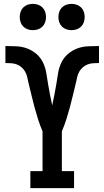

<svg xmlns="http://www.w3.org/2000/svg" viewBox="-20 -973 540 993"><path d="M137 0V-88H200V-294Q187 -324 177 -355.5Q167 -387 158.5 -418.5Q150 -450 142.5 -482Q135 -514 127 -546Q124 -561 120.5 -575.5Q117 -590 110 -602.5Q103 -615 91.5 -625Q80 -635 66.5 -640Q53 -645 38 -646Q23 -647 8 -647V-735H10Q38 -735 66.5 -733.5Q95 -732 121.5 -722Q148 -712 169.5 -693Q191 -674 203 -648.5Q215 -623 219.5 -595Q224 -567 228.5 -539Q233 -511 238.5 -483.5Q244 -456 250 -428Q256 -456 261.5 -483.5Q267 -511 271.5 -539Q276 -567 280.5 -595Q285 -623 297 -648.5Q309 -674 330.5 -693Q352 -712 378.5 -722Q405 -732 433.5 -733.5Q462 -735 490 -735H492V-647Q477 -647 462 -646Q447 -645 433.5 -640Q420 -635 408.5 -625Q397 -615 390 -602.5Q383 -590 379.5 -575.5Q376 -561 373 -546Q365 -514 357.5 -482Q350 -450 341.5 -418.5Q333 -387 323 -355.5Q313 -324 300 -294V-88H363V0ZM350 -817Q336 -817 323 -821.5Q310 -826 300.5 -835.5Q291 -845 286.5 -858Q282 -871 282 -885Q282 -899 286.5 -912Q291 -925 300.5 -934.5Q310 -944 323 -948.5Q336 -953 350 -953Q364 -953 377 -948.5Q390 -944 399.5 -934.5Q409 -925 413.5 -912Q418 -899 418 -885Q418 -871 413.5 -858Q409 -845 399.5 -835.5Q390 -826 377 -821.5Q364 -817 350 -817ZM150 -817Q136 -817 123 -821.5Q110 -826 100.5 -835.5Q91 -845 86.5 -858Q82 -871 82 -885Q82 -899 86.5 -912Q91 -925 100.5 -934.5Q110 -944 123 -948.5Q136 -953 150 -953Q164 -953 177 -948.5Q190 -944 199.5 -934.5Q209 -925 213.5 -912Q218 -899 218 -885Q218 -871 213.5 -858Q209 -845 199.5 -835.5Q190 -826 177 -821.5Q164 -817 150 -817Z"/></svg>

Font: Iosevka Curly Slab Semibold
Style: Regular
Weight: 600
Monospace: yes
Designer: Belleve Invis
Foundry: Belleve Invis
Version: Version 22.1.2; ttfautohint (v1.8.4)